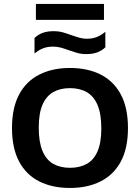

<svg xmlns="http://www.w3.org/2000/svg" viewBox="-20 -948 712 976"><path d="M335.5 7.5Q246.5 7.5 180.2 -25.5Q114 -58.5 77.5 -126.2Q41 -194 41 -297Q41 -400.5 77.5 -468.2Q114 -536 180.5 -569.2Q247 -602.5 335.5 -602.5Q425 -602.5 491.2 -569.2Q557.5 -536 594 -468.2Q630.5 -400.5 630.5 -297Q630.5 -194 594 -126.5Q557.5 -59 491 -25.8Q424.5 7.5 335.5 7.5ZM335.5 -95Q385.5 -95 421.2 -115Q457 -135 476 -179.2Q495 -223.5 495 -295Q495 -369 475.8 -414.2Q456.5 -459.5 420.8 -479.8Q385 -500 335.5 -500Q286.5 -500 251 -480Q215.5 -460 196.2 -416Q177 -372 177 -300Q177 -225.5 196 -180.5Q215 -135.5 250.5 -115.2Q286 -95 335.5 -95ZM418.5 -673Q392.5 -673 370.5 -679.5Q348.5 -686 327.5 -693.5Q308.5 -700.5 289.5 -705.8Q270.5 -711 250.5 -711Q221 -711 199.2 -702.5Q177.5 -694 155.5 -676V-755Q174 -772.5 197.2 -781Q220.5 -789.5 252.5 -789.5Q278.5 -789.5 300.8 -783.2Q323 -777 343.5 -769Q363 -762.5 381.8 -756.8Q400.5 -751 420.5 -751Q450 -751 472 -759.8Q494 -768.5 515.5 -786.5V-707.5Q497 -690 473.8 -681.5Q450.5 -673 418.5 -673ZM162.5 -847V-928H508.5V-847Z"/></svg>

Font: Encode Sans SC Condensed Thin SemiBold
Style: Regular
Weight: 600
Version: Version 3.002